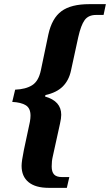

<svg xmlns="http://www.w3.org/2000/svg" viewBox="-20 -780 530 925"><path d="M84 19Q84 -3 95 -57L124 -193Q127 -210 127 -223Q127 -259 104 -273Q81 -287 39 -289L53 -348Q104 -350 135 -369.5Q166 -389 177 -442L213 -614Q230 -692 276 -726Q322 -760 410 -760H490L479 -708H443Q406 -708 388 -683.5Q370 -659 357 -601L322 -440Q312 -393 282.5 -363.5Q253 -334 199 -322L197 -315Q275 -293 275 -227Q275 -210 269 -184L234 -25Q229 -4 229 22Q229 48 240.5 60.5Q252 73 278 73H314L302 125H215Q151 125 117.5 97.5Q84 70 84 19Z"/></svg>

Font: Noto Serif Narrow
Style: Bold Italic
Weight: 700
Width: 4
Italic angle: -12°
Designer: Monotype Design Team
Foundry: Monotype Imaging Inc.
Version: Version 1.001